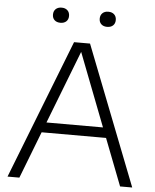

<svg xmlns="http://www.w3.org/2000/svg" viewBox="-60 -966 821 1017"><g transform="rotate(5 350.0 -458.0)"><path d="M617 0 520.5 -249.5H178L81.5 0H18.5L307.5 -740H392.5L681.5 0ZM199 -303.5H499.5L349.5 -692ZM183.5 -876Q183.5 -894.5 195 -905.5Q206.5 -916.5 226.5 -916.5Q246 -916.5 257.5 -905.5Q269 -894.5 269 -876Q269 -857.5 257.5 -846.8Q246 -836 226.5 -836Q206.5 -836 195 -846.8Q183.5 -857.5 183.5 -876ZM432 -876Q432 -894.5 443.5 -905.5Q455 -916.5 474.5 -916.5Q494.5 -916.5 506 -905.5Q517.5 -894.5 517.5 -876Q517.5 -857.5 506 -846.8Q494.5 -836 474.5 -836Q455 -836 443.5 -846.8Q432 -857.5 432 -876Z"/></g></svg>

Font: Encode Sans Semi Expanded Light
Style: Regular
Weight: 300
Width: 6
Designer: Multiple Designers
Foundry: Impallari Type
Version: Version 2.000